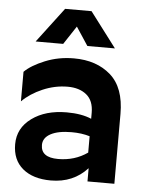

<svg xmlns="http://www.w3.org/2000/svg" viewBox="-54 -800 652 854"><g transform="rotate(5 272.0 -373.0)"><path d="M229 -88Q303 -88 360 -128V-201Q324 -212 279 -212Q219 -212 185.5 -194Q152 -176 152 -144Q152 -88 229 -88ZM360 -306Q360 -360 328 -386Q296 -412 244 -412Q187 -412 132.5 -388.5Q78 -365 42 -329V-461Q72 -491 132 -515.5Q192 -540 261 -540Q362 -540 425 -484.5Q488 -429 488 -312V0H368V-59Q305 10 205 10Q125 10 79 -28.5Q33 -67 33 -137Q33 -209 94 -253.5Q155 -298 250 -298Q316 -298 360 -279ZM202 -756H320L438 -600H315L261 -682L207 -600H84Z"/></g></svg>

Font: Roundo SemiBold
Style: Regular
Weight: 600
Designer: Namrata Goyal (Gurmukhi), Shiva Nallaperumal (Latin)
Foundry: Indian Type Foundry
Version: Version 1.000;PS 1.0;hotconv 1.0.88;makeotf.lib2.5.647800